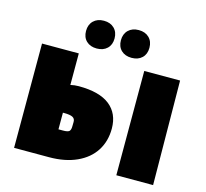

<svg xmlns="http://www.w3.org/2000/svg" viewBox="-122 -1030 1253 1170"><g transform="rotate(15 504.0 -445.0)"><path d="M609 -267Q609 -187 570.5 -127Q532 -67 458.5 -33.5Q385 0 284 0H64V-658H296V-459Q321 -465 348 -465Q479 -465 544 -413.5Q609 -362 609 -267ZM304 -284H296V-179H324Q356 -179 364.5 -188Q373 -197 373 -219Q373 -225 373.5 -246Q374 -267 357.5 -275.5Q341 -284 304 -284ZM709 -658H935L941 0H709ZM303 -802Q303 -842 327.5 -866Q352 -890 393 -890Q434 -890 458.5 -866Q483 -842 483 -802Q483 -762 458.5 -738.5Q434 -715 393 -715Q352 -715 327.5 -738.5Q303 -762 303 -802ZM523 -802Q523 -842 547.5 -866Q572 -890 613 -890Q654 -890 678.5 -866Q703 -842 703 -802Q703 -762 678.5 -738.5Q654 -715 613 -715Q572 -715 547.5 -738.5Q523 -762 523 -802Z"/></g></svg>

Font: Ysabeau Black
Style: Regular
Weight: 900
Designer: Christian Thalmann (Catharsis Fonts)
Version: Version 0.003